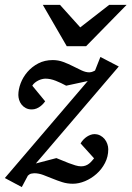

<svg xmlns="http://www.w3.org/2000/svg" viewBox="-36 -740 539 786"><path d="M110.8 -70.8 194.8 -92.8Q205.1 -88.9 218.3 -83.3Q231.4 -77.6 245.4 -72.3Q259.3 -66.9 272.5 -63Q285.6 -59.1 295.9 -59.1Q306.6 -59.1 314.7 -62.3Q322.8 -65.4 328.9 -70.3Q335 -75.2 339.8 -80.8Q344.7 -86.4 349.1 -91.8L293.9 -152.8Q298.8 -161.6 305.7 -168.7Q312.5 -175.8 320.1 -180.7Q327.6 -185.5 335.4 -188.2Q343.3 -190.9 350.1 -190.9Q363.8 -190.9 374.3 -185.3Q384.8 -179.7 392.1 -170.9Q399.4 -162.1 403.3 -150.9Q407.2 -139.6 407.2 -128.9Q407.2 -98.6 393.8 -72.8Q380.4 -46.9 359.1 -28.1Q337.9 -9.3 312.3 1.5Q286.6 12.2 262.2 12.2Q239.3 12.2 218.5 5.6Q197.8 -1 178.5 -9Q159.2 -17.1 140.6 -23.9Q122.1 -30.8 104 -30.8Q100.1 -30.8 92.5 -29.3Q85 -27.8 78.1 -21L53.2 25.9L-16.1 -11.2L323.2 -408.2L234.9 -389.2Q214.4 -400.4 192.4 -409.2Q170.4 -418 149.9 -418Q143.6 -418 135.7 -416Q127.9 -414.1 120.6 -410.4Q113.3 -406.7 106.7 -401.4Q100.1 -396 96.2 -389.2L148.9 -325.2Q147 -322.3 142.1 -316.7Q137.2 -311 130.1 -305.4Q123 -299.8 113.8 -295.9Q104.5 -292 94.2 -292Q80.1 -292 69.6 -297.6Q59.1 -303.2 52.2 -312Q45.4 -320.8 42.2 -331.3Q39.1 -341.8 39.1 -351.1Q39.1 -374 48.6 -399.2Q58.1 -424.3 76.4 -445.6Q94.7 -466.8 120.8 -480.5Q147 -494.1 180.2 -494.1Q202.6 -494.1 223.4 -486.3Q244.1 -478.5 262.7 -469Q281.2 -459.5 298.1 -451.7Q314.9 -443.8 330.1 -443.8Q333 -443.8 338.4 -445.1Q343.8 -446.3 353 -451.2L375 -506.8L450.2 -467.8ZM316.4 -550.8H237.3L139.2 -720.2H209.5L292.5 -627.9L411.1 -720.2H482.4Z"/></svg>

Font: Charis SIL Phon
Style: Italic
Weight: 400
Italic angle: -11°
Foundry: SIL International
Version: Version 5.000